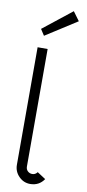

<svg xmlns="http://www.w3.org/2000/svg" viewBox="-105 -991 470 1038"><g transform="rotate(10 130.5 -471.5)"><path d="M248 -903 76 -793 54 -827 212 -952ZM108 -726V-81Q108 -65 118.5 -55.5Q129 -46 143 -46Q160 -46 171 -61L217 -31Q190 9 141 9Q105 9 79 -17.5Q53 -44 53 -81V-726Z"/></g></svg>

Font: Bellota
Style: Regular
Weight: 400
Designer: Kemie Guaida
Foundry: Kemie Guaida
Version: Version 1.000;PS 002.000;hotconv 1.0.70;makeotf.lib2.5.58329